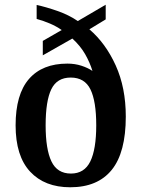

<svg xmlns="http://www.w3.org/2000/svg" viewBox="-20 -782 599 812"><path d="M277 10Q169 10 107.5 -56Q46 -122 46 -252Q46 -383 102.5 -448Q159 -513 265 -513Q297 -513 324.5 -504Q352 -495 371 -482Q360 -518 340 -553Q320 -588 286 -619L161 -548V-609L241 -655Q218 -671 191 -682.5Q164 -694 135 -702V-761Q173 -753 222 -736Q271 -719 309 -693L427 -762V-700L358 -658Q427 -599 469.5 -505Q512 -411 512 -289Q512 -137 452.5 -63.5Q393 10 277 10ZM280 -48Q337 -48 362 -99.5Q387 -151 387 -252Q387 -354 362.5 -404Q338 -454 279 -454Q221 -454 197 -404.5Q173 -355 173 -252Q173 -151 197.5 -99.5Q222 -48 280 -48Z"/></svg>

Font: Noto Serif SemiCondensed SemiBold
Style: Regular
Weight: 600
Width: 4
Designer: Monotype Design Team
Foundry: Monotype Imaging Inc.
Version: Version 2.013; ttfautohint (v1.8.4.7-5d5b)